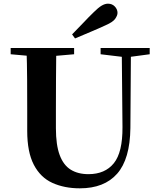

<svg xmlns="http://www.w3.org/2000/svg" viewBox="-20 -1005 863 1044"><path d="M372 -818Q403 -849 432.5 -880.5Q462 -912 490 -939Q515 -964 533 -974.5Q551 -985 567 -985Q590 -985 604.5 -969.5Q619 -954 619 -935Q619 -921 606.5 -903Q594 -885 555 -868Q514 -849 472 -831.5Q430 -814 388 -796ZM414 19Q330 19 265 -10.5Q200 -40 164 -109Q128 -178 128 -293V-403Q128 -488 127.5 -573.5Q127 -659 124 -744H286Q285 -659 284.5 -574Q284 -489 284 -403V-308Q284 -217 304.5 -162Q325 -107 364.5 -82.5Q404 -58 461 -58Q551 -58 599 -117.5Q647 -177 646 -314L642 -744H692L689 -309Q687 -140 617 -60.5Q547 19 414 19ZM38 -710V-744H383V-710L223 -696H195ZM527 -710V-744H794V-710L682 -695H652Z"/></svg>

Font: Noto Serif TC ExtraLight ExtraBold
Style: Regular
Weight: 800
Version: Version 2.002-H1;hotconv 1.1.0;makeotfexe 2.6.0